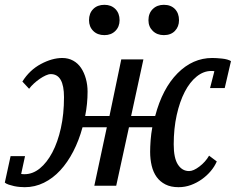

<svg xmlns="http://www.w3.org/2000/svg" viewBox="-35 -772 980 798"><path d="M58 -433 86 -403C91.3 -410.3 98 -417.7 106 -425C114 -432.3 122.2 -438.8 130.5 -444.5C138.8 -450.2 147 -454.8 155 -458.5C163 -462.2 170 -464 176 -464C212.7 -464 231 -432 231 -368C231 -321.3 226.7 -278.5 218 -239.5C209.3 -200.5 197.5 -166.8 182.5 -138.5C167.5 -110.2 150.2 -88 130.5 -72C110.8 -56 89.7 -48 67 -48C61 -48 56.3 -48.3 53 -49L69 -123H9L-15 -13C-11 -9.7 -5.5 -6.8 1.5 -4.5C8.5 -2.2 15.8 -0.2 23.5 1.5C31.2 3.2 39 4.3 47 5C55 5.7 62 6 68 6C96 6 122.5 -0.2 147.5 -12.5C172.5 -24.8 195.2 -42 215.5 -64C235.8 -86 253.8 -112.2 269.5 -142.5C285.2 -172.8 298 -206.3 308 -243H409L357 0H448L501 -243H598C594.7 -225 592.3 -207 591 -189C589.7 -171 589 -155 589 -141C589 -120.3 591.2 -101 595.5 -83C599.8 -65 606.7 -49.5 616 -36.5C625.3 -23.5 637.5 -13.2 652.5 -5.5C667.5 2.2 685.7 6 707 6C725 6 742.2 3 758.5 -3C774.8 -9 790 -17 804 -27C818 -37 830.3 -48.3 841 -61C851.7 -73.7 860 -87 866 -101L834 -125C824 -107.7 810.7 -92.7 794 -80C777.3 -67.3 763 -61 751 -61C731.7 -61 716.2 -70 704.5 -88C692.8 -106 687 -134 687 -172C687 -216 691.2 -256.7 699.5 -294C707.8 -331.3 719 -363.5 733 -390.5C747 -417.5 763.5 -438.7 782.5 -454C801.5 -469.3 821.7 -477 843 -477H849.5C851.8 -477 854 -476.7 856 -476L838 -406H899L925 -518C916.3 -523.3 904 -526.8 888 -528.5C872 -530.2 858.3 -531 847 -531C793 -531 745 -509.8 703 -467.5C661 -425.2 630 -366 610 -290H510L561 -525H469L420 -290H319C322.3 -306.7 324.8 -323.5 326.5 -340.5C328.2 -357.5 329 -374.3 329 -391C329 -409.7 326.7 -427.5 322 -444.5C317.3 -461.5 310.7 -476.5 302 -489.5C293.3 -502.5 282.3 -512.7 269 -520C255.7 -527.3 240.7 -531 224 -531C196 -531 166.3 -522.7 135 -506C103.7 -489.3 78 -465 58 -433ZM335 -688C335 -670 340.8 -655.2 352.5 -643.5C364.2 -631.8 379.7 -626 399 -626C417.7 -626 432.8 -631.8 444.5 -643.5C456.2 -655.2 462 -670 462 -688C462 -707.3 456.2 -722.8 444.5 -734.5C432.8 -746.2 417.7 -752 399 -752C379.7 -752 364.2 -746.2 352.5 -734.5C340.8 -722.8 335 -707.3 335 -688ZM582 -688C582 -670 588 -655.2 600 -643.5C612 -631.8 627.3 -626 646 -626C665.3 -626 680.7 -631.8 692 -643.5C703.3 -655.2 709 -670 709 -688C709 -707.3 703.3 -722.8 692 -734.5C680.7 -746.2 665.3 -752 646 -752C627.3 -752 612 -746.2 600 -734.5C588 -722.8 582 -707.3 582 -688Z"/></svg>

Font: PT Serif Caption
Style: Italic
Weight: 400
Italic angle: -12°
Designer: A.Korolkova, O.Umpeleva, V.Yefimov
Foundry: ParaType Ltd
Version: Version 1.000W OFL